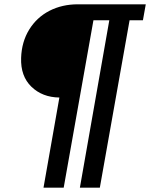

<svg xmlns="http://www.w3.org/2000/svg" viewBox="-20 -706 697 892"><path d="M182.1 166 255.9 -252.9Q176.8 -253.9 126 -303Q75.2 -352.1 78.1 -437Q80.6 -511.7 115.7 -568.6Q150.9 -625.5 209.7 -655.8Q268.6 -686 341.8 -686H657.2L644 -611.8H582L443.8 166H351.1L487.8 -611.8H414.1L275.9 166Z"/></svg>

Font: Archivo
Style: Bold Italic
Weight: 700
Italic angle: -10°
Designer: Hector Gatti
Foundry: Omnibus-Type
Version: Version 2.001